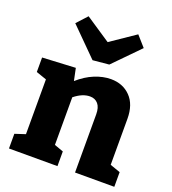

<svg xmlns="http://www.w3.org/2000/svg" viewBox="-149 -945 946 1057"><g transform="rotate(20 324.5 -417.0)"><path d="M582 -107 642 -86V0H412V-341Q412 -381 394.5 -401.5Q377 -422 347 -422Q303 -422 256 -384V-105L309 -86V0H25V-86L86 -106V-427L25 -448V-533L219 -543L234 -471Q279 -511 328 -531Q377 -551 423 -551Q493 -551 537.5 -505.5Q582 -460 582 -376ZM335 -736 479 -834 533 -773 386 -623 291 -614 132 -773 188 -834Z"/></g></svg>

Font: Bitter Pro ExtraBold
Style: Regular
Weight: 800
Designer: Sol Matas, and Bitter project Authors
Foundry: Sol Matas
Version: Version 1.010